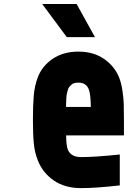

<svg xmlns="http://www.w3.org/2000/svg" viewBox="-20 -937 707 967"><path d="M458.3 -750H316.4L192.7 -916.7H365.9ZM375 -677.1Q450.5 -677.1 503.9 -640.3Q557.3 -603.5 580.1 -546.2Q591.1 -518.2 596.7 -480.5Q602.2 -442.7 603.2 -413.7Q604.2 -384.8 604.2 -333.3V-255.2H313.2Q313.2 -201.8 322.9 -180.3Q339.8 -145.8 388 -145.8Q459 -145.8 583.3 -158.9V-3.3Q464.8 10.4 388 10.4Q307.3 10.4 252 -27.3Q196.6 -65.1 171.9 -125.7Q154.9 -166.7 150.4 -213.5Q145.8 -260.4 145.8 -333.3Q145.8 -408.2 150.1 -456.7Q154.3 -505.2 169.9 -546.2Q191.4 -604.2 245.1 -640.6Q298.8 -677.1 375 -677.1ZM375 -520.8Q363.9 -520.8 354.8 -518.6Q345.7 -516.3 339.5 -510.1Q333.3 -503.9 328.8 -499Q324.2 -494.1 321.3 -482.7Q318.4 -471.4 316.7 -464.8Q315.1 -458.3 314.1 -443Q313.2 -427.7 313.2 -421.5Q313.2 -415.4 312.5 -398.4H437.5Q436.2 -465.5 427.1 -487Q414.1 -520.8 375 -520.8Z"/></svg>

Font: TypoPRO Monoid
Style: Bold
Weight: 700
Width: 4
Monospace: yes
Designer: Andreas Larsen (@larsenwork)
Version: Version 0.61